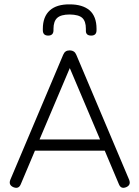

<svg xmlns="http://www.w3.org/2000/svg" viewBox="-20 -881 654 901"><path d="M307.5 -860.5C307.5 -860.5 307.5 -860.5 307.5 -860.5C347.5 -860.5 378.5 -851 400.5 -832.5C422 -813.5 433 -784.5 433 -746C433 -746 433 -746 433 -746C433 -746 433 -739 433 -739C433 -722.5 424.5 -714 408 -714C408 -714 408 -714 408 -714C391.5 -714 383 -721.5 383 -736C383 -736 383 -736 383 -736C383 -736 383 -746 383 -746C383 -769.5 377.5 -786.5 366 -797C354.5 -807.5 335 -812.5 307 -813C307 -813 307 -813 307 -813C279.5 -813 260 -807.5 248.5 -797C237 -786.5 231 -769.5 231 -746C231 -746 231 -746 231 -746C231 -746 231 -739 231 -739C231 -722.5 222.5 -714 206 -714C206 -714 206 -714 206 -714C189.5 -714 181 -722.5 181 -739C181 -739 181 -739 181 -739C181 -739 181 -746 181 -746C181 -783.5 192 -812.5 213.5 -832C235 -851.5 266.5 -861 307.5 -860.5ZM43 -2.5C43 -2.5 43 -2.5 43 -2.5C27 -9.5 22 -21 28.5 -37.5C28.5 -37.5 28.5 -37.5 28.5 -37.5C28.5 -37.5 276.5 -624 276.5 -624C282 -637.5 291.5 -644.5 306 -644.5C306 -644.5 306 -644.5 306 -644.5C306 -644.5 309 -644.5 309 -644.5C322.5 -644 332.5 -637.5 338 -624C338 -624 338 -624 338 -624C338 -624 586 -37.5 586 -37.5C592.5 -21 588 -9.5 572 -2.5C572 -2.5 572 -2.5 572 -2.5C555.5 4 544.5 -0.5 538 -16.5C538 -16.5 538 -16.5 538 -16.5C538 -16.5 471.5 -174 471.5 -174C471.5 -174 144 -174 144 -174C144 -174 77.5 -16.5 77.5 -16.5C71 -0.5 59.5 4 43 -2.5ZM307.5 -561.5C307.5 -561.5 165.5 -226.5 165.5 -226.5C165.5 -226.5 449.5 -226.5 449.5 -226.5C449.5 -226.5 307.5 -561.5 307.5 -561.5Z"/></svg>

Font: Jura-Fortis-Regular
Style: Regular
Weight: 500
Designer: Daniel Johnson, Alexei Vanyashin, Mirko Velimirovic
Foundry: Daniel Johnson
Version: ""